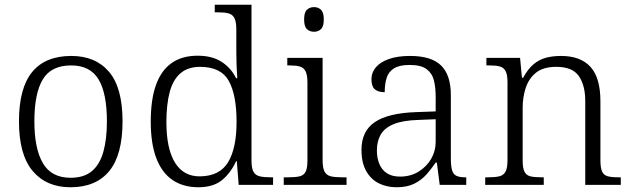

<svg xmlns="http://www.w3.org/2000/svg" viewBox="-20 -780 2666 810"><path d="M277 10Q176 10 118 -58.5Q60 -127 60 -268Q60 -408 115.5 -476Q171 -544 281 -544Q383 -544 440 -477Q497 -410 497 -268Q497 -127 441 -58.5Q385 10 277 10ZM278 -30Q334 -30 367.5 -58Q401 -86 416 -139.5Q431 -193 431 -268Q431 -387 395.5 -445.5Q360 -504 280 -504Q196 -504 160.5 -445Q125 -386 125 -268Q125 -153 161 -91.5Q197 -30 278 -30Z M817 10Q753 10 708 -20.5Q663 -51 639.5 -112.5Q616 -174 616 -267Q616 -360 638 -421.5Q660 -483 704 -514Q748 -545 814 -545Q875 -545 915 -519Q955 -493 976 -450H981Q979 -476 978 -505Q977 -534 977 -557V-655Q977 -688 969 -703.5Q961 -719 944.5 -723.5Q928 -728 902 -728H886V-760H1041V-103Q1041 -71 1049 -56Q1057 -41 1074.5 -36.5Q1092 -32 1121 -32H1132V0H987L979 -100H976Q954 -51 917 -20.5Q880 10 817 10ZM824 -36Q907 -37 942.5 -96Q978 -155 978 -266Q978 -380 945 -439Q912 -498 824 -498Q773 -498 741.5 -471Q710 -444 696 -392Q682 -340 682 -265Q682 -152 718.5 -93.5Q755 -35 824 -36Z M1177 0V-32H1197Q1226 -32 1243.5 -36Q1261 -40 1269 -55Q1277 -70 1277 -102V-431Q1277 -464 1269 -479.5Q1261 -495 1244.5 -499.5Q1228 -504 1202 -504H1192V-536H1341V-105Q1341 -72 1349 -56.5Q1357 -41 1374.5 -36.5Q1392 -32 1421 -32H1442V0ZM1305 -646Q1287 -646 1275 -657Q1263 -668 1263 -698Q1263 -728 1275 -739Q1287 -750 1305 -750Q1322 -750 1334 -739Q1346 -728 1346 -698Q1346 -668 1334 -657Q1322 -646 1305 -646Z M1653 10Q1611 10 1577.5 -7Q1544 -24 1524.5 -59Q1505 -94 1505 -148Q1505 -227 1561.5 -265Q1618 -303 1735 -307L1818 -310V-372Q1818 -411 1810.5 -441Q1803 -471 1779.5 -488.5Q1756 -506 1708 -506Q1665 -506 1642 -491.5Q1619 -477 1611 -451Q1603 -425 1603 -391Q1575 -391 1561 -403.5Q1547 -416 1547 -446Q1547 -474 1565.5 -496Q1584 -518 1620.5 -531Q1657 -544 1710 -544Q1800 -544 1841 -503.5Q1882 -463 1882 -379V-112Q1882 -80 1887 -62.5Q1892 -45 1905 -38.5Q1918 -32 1943 -32H1947V0H1835L1823 -94H1818Q1801 -69 1780 -45Q1759 -21 1728.5 -5.5Q1698 10 1653 10ZM1668 -35Q1712 -35 1746 -56Q1780 -77 1799 -110Q1818 -143 1818 -181V-277L1744 -274Q1678 -272 1640 -256Q1602 -240 1586 -212Q1570 -184 1570 -145Q1570 -113 1580.5 -88Q1591 -63 1612.5 -49Q1634 -35 1668 -35Z M2027 0V-32H2041Q2070 -32 2087.5 -36.5Q2105 -41 2113 -56.5Q2121 -72 2121 -105V-433Q2121 -465 2113 -480Q2105 -495 2089 -499.5Q2073 -504 2047 -504H2032V-536H2174L2182 -452H2187Q2207 -489 2231 -509Q2255 -529 2283.5 -536.5Q2312 -544 2347 -544Q2429 -544 2471 -498Q2513 -452 2513 -353V-105Q2513 -72 2520 -56.5Q2527 -41 2543.5 -36.5Q2560 -32 2589 -32H2599V0H2449V-354Q2449 -420 2422 -459Q2395 -498 2327 -498Q2272 -498 2241.5 -473.5Q2211 -449 2198 -409.5Q2185 -370 2185 -326V-102Q2185 -70 2193 -55Q2201 -40 2218 -36Q2235 -32 2264 -32H2274V0Z"/></svg>

Font: Noto Serif Armenian Light
Style: Regular
Weight: 300
Version: Version 2.007